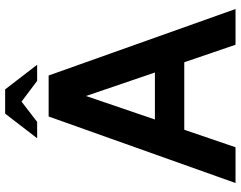

<svg xmlns="http://www.w3.org/2000/svg" viewBox="-115 -825 940 750"><g transform="rotate(-90 355.0 -450.0)"><path d="M355 -584 263.2 -314.9H446.8ZM15.1 0 274.9 -730H435.1L694.8 0H555.2L486.8 -200.2H223.1L154.8 0ZM286.1 -899.9H380.9L477.1 -774.9H414.1L333 -835.9L253.9 -774.9H189.9Z"/></g></svg>

Font: Miedinger*
Style: Bold
Weight: 700
Version: Version 001.000